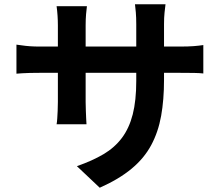

<svg xmlns="http://www.w3.org/2000/svg" viewBox="-20 -816 1040 899"><path d="M748 -442Q748 -349 734.5 -273.5Q721 -198 688 -136.5Q655 -75 596 -26Q537 23 447 63L340 -38Q412 -63 464.5 -94Q517 -125 551 -170.5Q585 -216 601.5 -280.5Q618 -345 618 -437V-703Q618 -734 616 -757.5Q614 -781 612 -796H755Q753 -781 750.5 -757.5Q748 -734 748 -703ZM387 -787Q385 -773 383 -749.5Q381 -726 381 -697V-339Q381 -317 382 -296.5Q383 -276 383.5 -260.5Q384 -245 385 -234H245Q247 -245 248 -260.5Q249 -276 250 -296.5Q251 -317 251 -339V-697Q251 -719 249.5 -742Q248 -765 245 -787ZM57 -607Q67 -606 83 -603.5Q99 -601 120 -599.5Q141 -598 166 -598H822Q862 -598 887 -600Q912 -602 932 -605V-472Q916 -474 889 -474.5Q862 -475 822 -475H166Q141 -475 120.5 -474.5Q100 -474 84.5 -473Q69 -472 57 -471Z"/></svg>

Font: Noto Sans SC Thin
Style: Bold
Weight: 700
Version: Version 2.004-H2;hotconv 1.0.118;makeotfexe 2.5.65603